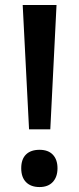

<svg xmlns="http://www.w3.org/2000/svg" viewBox="-20 -734 316 768"><path d="M181.2 -216.8H96.2L70.8 -713.9H206.1ZM64.9 -61Q64.9 -97.2 84 -116Q103 -134.8 138.2 -134.8Q172.9 -134.8 191.4 -115.2Q210 -95.7 210 -61Q210 -26.4 191.2 -6.1Q172.4 14.2 138.2 14.2Q103.5 14.2 84.2 -5.4Q64.9 -24.9 64.9 -61Z"/></svg>

Font: f0_41667          
Style: Regular
Weight: 600
Foundry: Ascender Corporation
Version: Version 1.10